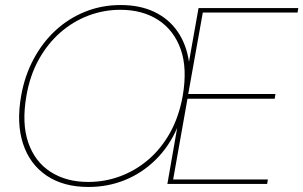

<svg xmlns="http://www.w3.org/2000/svg" viewBox="-20 -732 1207 764"><path d="M332 12Q232 12 165 -33.5Q98 -79 71.5 -160.5Q45 -242 64 -350Q78 -430 113.5 -496.5Q149 -563 201 -611Q253 -659 319 -685.5Q385 -712 460 -712Q537 -712 594.5 -684.5Q652 -657 687 -606Q722 -555 732 -486L770 -700H1167L1164 -682H787L729 -358H1076L1073 -339H726L669 -18H1046L1043 0H646L685 -223Q653 -149 599 -96Q545 -43 477 -15.5Q409 12 332 12ZM331 -8Q397 -8 458 -30.5Q519 -53 570 -96.5Q621 -140 656.5 -203.5Q692 -267 707 -350Q726 -460 699 -536Q672 -612 609.5 -652.5Q547 -693 459 -693Q393 -693 332 -670Q271 -647 220.5 -603Q170 -559 134.5 -495.5Q99 -432 85 -350Q66 -241 92.5 -164.5Q119 -88 181.5 -48Q244 -8 331 -8Z"/></svg>

Font: DM Sans 16pt Thin
Style: Italic
Weight: 250
Italic angle: -10°
Version: Version 4.004;gftools[0.9.30]